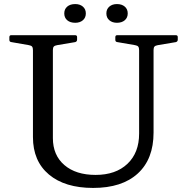

<svg xmlns="http://www.w3.org/2000/svg" viewBox="-20 -915 917 944"><path d="M735 -263Q735 -133 657.5 -62Q580 9 438 9Q299 9 220.5 -57Q142 -123 142 -241V-742H240V-236Q240 -152 296.5 -103.5Q353 -55 450 -55Q549 -55 606.5 -109.5Q664 -164 664 -258V-742H735ZM26 -732Q26 -742 35 -742H349Q359 -742 359 -733V-720Q359 -711 350 -708L261 -693Q249 -691 244.5 -686Q240 -681 240 -669V-527H142V-668Q142 -680 138 -685.5Q134 -691 122 -693L36 -708Q26 -709 26 -719ZM547 -732Q547 -742 556 -742H844Q854 -742 854 -733V-720Q854 -711 845 -708L756 -693Q744 -691 739.5 -686Q735 -681 735 -669V-527H664V-668Q664 -680 660 -685.5Q656 -691 644 -693L557 -708Q547 -709 547 -719ZM350 -803Q325 -803 310.5 -815.5Q296 -828 296 -849Q296 -870 310.5 -882.5Q325 -895 350 -895Q373 -895 387.5 -882.5Q402 -870 402 -849Q402 -828 387.5 -815.5Q373 -803 350 -803ZM555 -803Q532 -803 517.5 -815.5Q503 -828 503 -849Q503 -870 517.5 -882.5Q532 -895 555 -895Q579 -895 593.5 -882.5Q608 -870 608 -849Q608 -828 593.5 -815.5Q579 -803 555 -803Z"/></svg>

Font: Hahmlet
Style: Regular
Weight: 400
Designer: Minjoo Ham & Mark Frömberg
Foundry: hypertype
Version: Version 1.002